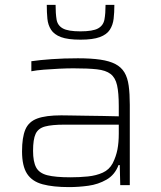

<svg xmlns="http://www.w3.org/2000/svg" viewBox="-20 -756 656 784"><path d="M262 8Q197 8 154 -3.5Q111 -15 90.5 -46.5Q70 -78 70 -138Q70 -195 83.5 -227Q97 -259 132 -272Q167 -285 230 -285Q242 -285 268 -284.5Q294 -284 328.5 -283.5Q363 -283 398.5 -282.5Q434 -282 465 -281V-323Q465 -377 458 -408Q451 -439 431.5 -454Q412 -469 375.5 -473Q339 -477 280 -477Q255 -477 222.5 -475.5Q190 -474 159 -471.5Q128 -469 108 -465V-506Q142 -511 191.5 -514.5Q241 -518 298 -518Q352 -518 389.5 -512.5Q427 -507 451 -494.5Q475 -482 488 -460.5Q501 -439 505.5 -406Q510 -373 510 -328V0H471L469 -82H464Q449 -42 415 -22.5Q381 -3 340.5 2.5Q300 8 262 8ZM268 -32Q305 -32 339 -35.5Q373 -39 399.5 -51Q426 -63 440 -89Q454 -117 459.5 -145.5Q465 -174 465 -210V-247H243Q192 -247 164 -239.5Q136 -232 125.5 -209.5Q115 -187 115 -140Q115 -96 127.5 -72.5Q140 -49 173 -40.5Q206 -32 268 -32ZM309 -594Q257 -594 229 -604.5Q201 -615 188.5 -634.5Q176 -654 173.5 -679.5Q171 -705 171 -736H207Q207 -701 211 -676.5Q215 -652 236.5 -640Q258 -628 308 -628Q359 -628 380.5 -640Q402 -652 406.5 -676.5Q411 -701 411 -736H447Q447 -705 444 -679.5Q441 -654 428.5 -634.5Q416 -615 387.5 -604.5Q359 -594 309 -594Z"/></svg>

Font: Saira SemiExpanded ExtraLight
Style: Regular
Weight: 250
Width: 6
Designer: Hector Gatti with collaboration of the Omnibus-Type team
Foundry: Omnibus-Type
Version: Version 1.101